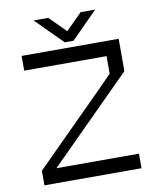

<svg xmlns="http://www.w3.org/2000/svg" viewBox="-91 -903 800 974"><g transform="rotate(-10 309.0 -416.5)"><path d="M133.3 -75H558.3V0H58.3V-75Q157.5 -175 225 -241.7Q324.2 -341.7 391.7 -408.3L482.5 -500V-590.8H58.3V-666.7H558.3V-500ZM466.7 -833.3Q384.2 -750 330.8 -696.7H285.8L149.2 -833.3H225L308.3 -750L391.7 -833.3Z"/></g></svg>

Font: 0xA000
Style: Regular
Weight: 400
Version: Version 0.1